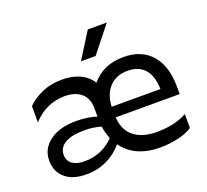

<svg xmlns="http://www.w3.org/2000/svg" viewBox="-129 -914 1169 1083"><g transform="rotate(-20 455.5 -373.0)"><path d="M229 -63Q335 -63 407 -138Q392 -173 386 -214Q338 -228 289 -228Q209 -228 169.5 -204Q130 -180 130 -138Q130 -100 157 -81.5Q184 -63 229 -63ZM383 -322Q383 -386 346 -416.5Q309 -447 249 -447Q137 -447 56 -360V-457Q87 -490 141.5 -515Q196 -540 263 -540Q390 -540 443 -457Q513 -541 634 -541Q743 -541 802.5 -472.5Q862 -404 862 -280V-236H478Q483 -158 533 -118.5Q583 -79 668 -79Q778 -79 851 -120V-37Q823 -16 768.5 -3Q714 10 659 10Q506 10 433 -91Q397 -46 340.5 -18Q284 10 214 10Q132 10 87 -29.5Q42 -69 42 -134Q42 -205 101 -249Q160 -293 262 -293Q331 -293 383 -275ZM629 -460Q562 -460 521.5 -417.5Q481 -375 477 -300H770Q768 -377 733 -418.5Q698 -460 629 -460ZM500 -756H614L490 -600H402Z"/></g></svg>

Font: Roundo Medium
Style: Regular
Weight: 500
Designer: Namrata Goyal (Gurmukhi), Shiva Nallaperumal (Latin)
Foundry: Indian Type Foundry
Version: Version 1.000;PS 1.0;hotconv 1.0.88;makeotf.lib2.5.647800